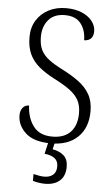

<svg xmlns="http://www.w3.org/2000/svg" viewBox="-62 -765 605 1036"><g transform="rotate(5 240.0 -247.0)"><path d="M235 10Q142 10 97.5 -31Q53 -72 53 -127Q53 -151 65.5 -167Q78 -183 100 -183Q103 -116 136.5 -71.5Q170 -27 239 -27Q304 -27 338 -63.5Q372 -100 372 -165Q372 -206 357 -234.5Q342 -263 310 -287Q278 -311 225 -338Q173 -365 139 -393.5Q105 -422 87.5 -460Q70 -498 70 -552Q70 -603 93.5 -641.5Q117 -680 158.5 -702Q200 -724 254 -724Q304 -724 340.5 -708Q377 -692 396 -666.5Q415 -641 415 -613Q415 -586 401.5 -573Q388 -560 365 -560Q365 -614 337 -650Q309 -686 250 -686Q192 -686 161.5 -650Q131 -614 131 -558Q131 -516 144.5 -488Q158 -460 187.5 -437.5Q217 -415 265 -391Q314 -366 352 -338Q390 -310 411.5 -272.5Q433 -235 433 -181Q433 -92 380.5 -41Q328 10 235 10ZM222 230Q207 230 190 227.5Q173 225 156 220V183Q173 187 187.5 189.5Q202 192 215 192Q244 192 262 177Q280 162 280 131Q280 101 260 86.5Q240 72 206 69L224 -9H259L247 41Q284 47 307.5 67.5Q331 88 331 128Q331 179 301.5 204.5Q272 230 222 230Z"/></g></svg>

Font: Noto Serif Lao SemiCondensed Light
Style: Regular
Weight: 300
Width: 4
Designer: Monotype Design Team
Foundry: Monotype Imaging Inc.
Version: Version 2.003; ttfautohint (v1.8.4.7-5d5b)